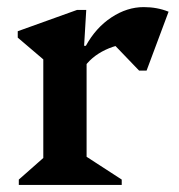

<svg xmlns="http://www.w3.org/2000/svg" viewBox="-20 -521 503 541"><path d="M33 0V-15L118 -90L102 -62V-385L145 -317L30 -415V-433L197 -493H223L217 -392H224V-61L209 -89L323 -15V0ZM214 -327 209 -392H222Q250 -443 294 -472Q338 -501 385 -501Q423 -501 455 -488L393 -322H372L274 -424L370 -400Q318 -400 277 -380.5Q236 -361 214 -327Z"/></svg>

Font: Platypi Light Medium
Style: Regular
Weight: 500
Version: Version 1.200